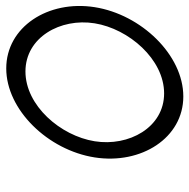

<svg xmlns="http://www.w3.org/2000/svg" viewBox="-16 -614 621 630"><g transform="rotate(-90 295.0 -299.5)"><path d="M93 -300C69 -147 157 -9 293 -9C429 -9 562 -147 586 -300C610 -453 521 -590 385 -590C249 -590 117 -453 93 -300ZM146 -300C164 -412 263 -527 375 -527C487 -527 551 -412 533 -300C515 -188 415 -72 303 -72C191 -72 128 -188 146 -300Z"/></g></svg>

Font: Charger Sport
Style: ExLitExtObl
Weight: 200
Designer: Jasper
Foundry: Cannot Into Space Fonts
Version: Version 1.1